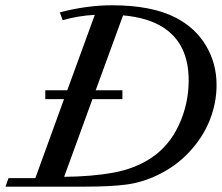

<svg xmlns="http://www.w3.org/2000/svg" viewBox="-40 -696 827 716"><path d="M-19.5 0 -8.3 -31.7H91.8L198.7 -326.2H128.9V-359.4H210.9L313.5 -640.6Q249.5 -637.2 193.8 -620.6L183.1 -649.9Q284.2 -676.3 377.4 -676.3Q526.4 -676.3 615.7 -629.9Q688.5 -592.3 728 -526.1Q767.6 -460 767.6 -378.9Q767.6 -312.5 742.4 -248.5Q717.3 -184.6 666.5 -129.9Q615.7 -75.2 546.4 -42.5Q490.2 -15.6 431.4 -7.8Q372.6 0 279.8 0ZM416.5 -326.2H304.7L199.2 -36.6Q302.7 -37.6 382.1 -52Q461.4 -66.4 521.5 -105.5Q589.8 -149.9 626.7 -229Q663.6 -308.1 663.6 -396.5Q663.6 -531.2 570.8 -592.3Q512.7 -630.4 418.9 -638.7L316.9 -359.4H416.5Z"/></svg>

Font: Elstob 10pt Medium
Style: Italic
Weight: 500
Italic angle: -20°
Designer: Peter S. Baker
Version: Version 1.015